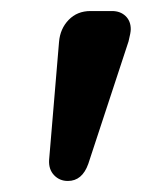

<svg xmlns="http://www.w3.org/2000/svg" viewBox="-20 -723 270 348"><path d="M69 -433 87 -647Q89 -671 104.5 -687Q120 -703 144 -703H183Q198 -703 207.5 -694Q217 -685 217 -670Q217 -664 213 -648L140 -426Q129 -395 103 -395Q88 -395 78 -405.5Q68 -416 69 -433Z"/></svg>

Font: Quicksand
Style: Bold Italic
Weight: 700
Italic angle: -12°
Designer: Andrew Paglinawan
Foundry: Andrew Paglinawan
Version: 1.002